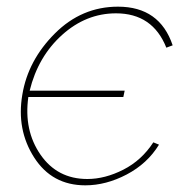

<svg xmlns="http://www.w3.org/2000/svg" viewBox="-20 -547 583 576"><path d="M328 -507Q238 -507 166 -442Q94 -377 69 -275H354L350 -256H65Q51 -156 101.5 -83Q152 -10 242 -10Q295 -10 350 -38Q405 -66 440 -120L457 -113Q422 -56 360 -23.5Q298 9 236 9Q136 9 82.5 -74.5Q29 -158 47 -263Q64 -366 144.5 -446.5Q225 -527 334 -527Q459 -527 498 -411L479 -404Q438 -507 328 -507Z"/></svg>

Font: Raleway-v4020 Thin
Style: Italic
Weight: 250
Italic angle: -12°
Designer: Matt McInerney, Pablo Impallari, Rodrigo Fuenzalida
Foundry: Matt McInerney, Pablo Impallari, Rodrigo Fuenzalida
Version: Version 4.020;PS 004.020;hotconv 1.0.88;makeotf.lib2.5.64775